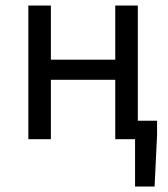

<svg xmlns="http://www.w3.org/2000/svg" viewBox="-20 -506 610 698"><path d="M471 172V0H399V-216H165V0H83V-486H165V-289H399V-486H481V-67H551V-15L542 172Z"/></svg>

Font: SourceSansPro
Style: Book
Weight: 400
Designer: Paul D. Hunt
Foundry: Adobe Systems Incorporated
Version: Version 2.021;PS 2.000;hotconv 1.0.86;makeotf.lib2.5.63406